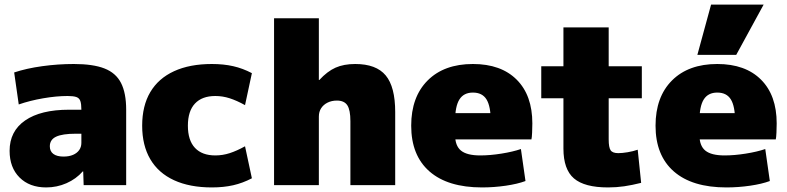

<svg xmlns="http://www.w3.org/2000/svg" viewBox="-20 -810 3444 840"><path d="M182 10Q109 10 65.5 -33.5Q22 -77 22 -150Q22 -236 90 -283Q158 -330 282 -330H336Q336 -355 331.5 -368Q327 -381 314 -385.5Q301 -390 276 -390Q227 -390 169 -380Q111 -370 62 -353L42 -493Q96 -511 165 -520.5Q234 -530 303 -530Q387 -530 437 -510.5Q487 -491 509.5 -447Q532 -403 532 -330V0H346L344 -60H342Q313 -27 271 -8.5Q229 10 182 10ZM258 -125Q282 -125 299.5 -132.5Q317 -140 326.5 -153.5Q336 -167 336 -185V-225H312Q253 -225 225.5 -212Q198 -199 198 -170Q198 -148 213.5 -136.5Q229 -125 258 -125Z M907 10Q810 10 741.5 -21.5Q673 -53 637.5 -113.5Q602 -174 602 -260Q602 -347 637.5 -407Q673 -467 741.5 -498.5Q810 -530 907 -530Q958 -530 1000 -520.5Q1042 -511 1082 -490L1052 -350Q1016 -370 985 -380Q954 -390 922 -390Q864 -390 833 -357Q802 -324 802 -260Q802 -196 833 -163Q864 -130 922 -130Q954 -130 985 -140Q1016 -150 1052 -170L1082 -30Q1042 -9 1000 0.5Q958 10 907 10Z M1179 0V-730H1375V-460H1377Q1412 -498 1448 -514Q1484 -530 1534 -530Q1626 -530 1667.5 -480Q1709 -430 1709 -320V0H1513V-280Q1513 -329 1499.5 -349.5Q1486 -370 1454 -370Q1431 -370 1413 -361Q1395 -352 1385 -336.5Q1375 -321 1375 -300V0Z M2089 10Q1939 10 1859 -60Q1779 -130 1779 -260Q1779 -386 1851 -458Q1923 -530 2049 -530Q2172 -530 2240.5 -461.5Q2309 -393 2309 -270Q2309 -252 2308 -230Q2307 -208 2305 -200H1889V-315H2150L2127 -280Q2127 -345 2108.5 -375Q2090 -405 2049 -405Q2009 -405 1990 -375Q1971 -345 1971 -280V-220Q1971 -172 1997 -151Q2023 -130 2081 -130Q2124 -130 2174 -138Q2224 -146 2259 -158L2279 -18Q2244 -5 2192.5 2.5Q2141 10 2089 10Z M2640 10Q2537 10 2491 -29.5Q2445 -69 2445 -160V-380H2348V-520H2445V-690H2643V-520H2788V-380H2643V-200Q2643 -165 2651.5 -152.5Q2660 -140 2685 -140Q2702 -140 2726 -144Q2750 -148 2770 -155L2785 -10Q2745 0 2711 5Q2677 10 2640 10Z M3158 10Q3008 10 2928 -60Q2848 -130 2848 -260Q2848 -386 2920 -458Q2992 -530 3118 -530Q3241 -530 3309.5 -461.5Q3378 -393 3378 -270Q3378 -252 3377 -230Q3376 -208 3374 -200H2958V-315H3219L3196 -280Q3196 -345 3177.5 -375Q3159 -405 3118 -405Q3078 -405 3059 -375Q3040 -345 3040 -280V-220Q3040 -172 3066 -151Q3092 -130 3150 -130Q3193 -130 3243 -138Q3293 -146 3328 -158L3348 -18Q3313 -5 3261.5 2.5Q3210 10 3158 10ZM3201 -570H3031L3091 -790H3321Z"/></svg>

Font: M PLUS 1 Black
Style: Regular
Weight: 900
Designer: Coji Morishita
Foundry: UNDERFOREST DESIGN
Version: Version 1.001